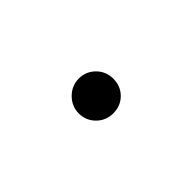

<svg xmlns="http://www.w3.org/2000/svg" viewBox="34 -846 932 932"><g transform="rotate(45 500.0 -380.0)"><path d="M619 -380.5Q619 -330 584.5 -295.5Q550 -261 501 -261Q452 -261 416.5 -296.5Q381 -332 381 -381Q381 -430 415.5 -464.5Q450 -499 500.5 -499Q551 -499 585 -465Q619 -431 619 -380.5Z"/></g></svg>

Font: Tsunagi Gothic Black
Style: Regular
Weight: 900
Designer: Yoshimichi Ohira
Foundry: Positype
Version: Version 1.001